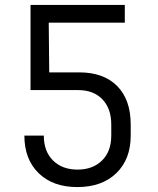

<svg xmlns="http://www.w3.org/2000/svg" viewBox="-20 -750 640 780"><path d="M294 10Q195 10 137 -46.5Q79 -103 79 -199H158Q158 -135 195.5 -98Q233 -61 295 -61Q357 -61 394.5 -98Q432 -135 432 -199V-244Q432 -309 396 -346.5Q360 -384 298 -384H104V-730H487V-658H178L180 -456H302Q401 -456 456 -400.5Q511 -345 511 -244V-199Q511 -103 452.5 -46.5Q394 10 294 10Z"/></svg>

Font: JetBrains Mono NL Light
Style: Regular
Weight: 300
Monospace: yes
Designer: Philipp Nurullin, Konstantin Bulenkov
Foundry: JetBrains
Version: Version 2.305; ttfautohint (v1.8.4.7-5d5b)